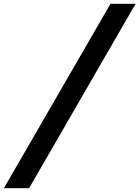

<svg xmlns="http://www.w3.org/2000/svg" viewBox="-160 -803 731 1008"><path d="M-139.5 185 420 -783H551.8L-7.2 185Z"/></svg>

Font: Ubuntu Sans
Style: Italic
Weight: 400
Italic angle: -13.5°
Designer: Dalton Maag Ltd
Foundry: Dalton Maag Ltd
Version: Version 1.006